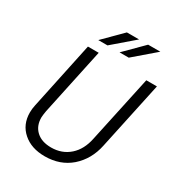

<svg xmlns="http://www.w3.org/2000/svg" viewBox="-205 -1010 1059 1146"><g transform="rotate(30 324.0 -437.0)"><path d="M69.3 -176.8Q69.3 -202.1 75.2 -228.5L172.9 -690.4H247.1L149.4 -231.4Q144.5 -203.1 143.6 -185.5Q143.6 -127 180.7 -92.8Q217.8 -58.6 283.2 -58.6Q357.4 -58.6 409.2 -104.5Q460 -149.4 476.6 -231.4L575.2 -690.4H648.4L548.8 -224.6Q527.3 -121.1 454.1 -56.6Q381.8 5.9 276.4 5.9Q183.6 5.9 127 -43.9Q69.3 -93.8 69.3 -176.8ZM332 -879.9H416L270.5 -754.9H207ZM478.5 -879.9H562.5L417 -754.9H353.5Z"/></g></svg>

Font: Dinish
Style: Italic
Weight: 400
Italic angle: -12°
Designer: Bert Driehuis
Foundry: Playbeing
Version: Version 3.002; git-62d0f29-release